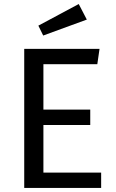

<svg xmlns="http://www.w3.org/2000/svg" viewBox="-20 -931 575 951"><path d="M462 -613H195V-388H427V-312H195V-76H481V0H100V-689H473ZM410 -834 194 -755 170 -804 370 -911Z"/></svg>

Font: Fira GO
Style: Regular
Weight: 400
Designer: Carrois Corporate
Foundry: Carrois Corporate GbR
Version: Version 0.300